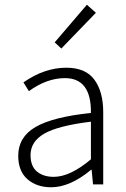

<svg xmlns="http://www.w3.org/2000/svg" viewBox="-20 -779 534 811"><path d="M239 -574 211 -600 347 -759 385 -725ZM196 12Q135 12 96 -22Q57 -56 57 -121Q57 -200 130 -242.5Q203 -285 364 -302Q366 -449 254 -449Q178 -449 102 -394L79 -431Q168 -493 260 -493Q342 -493 379 -442Q416 -391 416 -305V0H373L367 -62H365Q276 12 196 12ZM207 -32Q276 -32 364 -106V-265Q225 -248 167 -214.5Q109 -181 109 -124Q109 -77 136 -54.5Q163 -32 207 -32Z"/></svg>

Font: Assistant Light
Style: Regular
Weight: 300
Designer: Hebrew By Ben Nathan, Latin by Paul Hunt
Version: Version 2.001;PS 002.001;hotconv 1.0.88;makeotf.lib2.5.64775